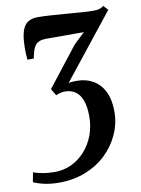

<svg xmlns="http://www.w3.org/2000/svg" viewBox="-113 -612 675 919"><g transform="rotate(-10 225.0 -153.0)"><path d="M99 246.5Q62 246.5 31 240Q0 233.5 -24.5 222.5L-16 176Q7 184 32.5 188.2Q58 192.5 87 192.5Q131.5 192.5 169.5 174.5Q207.5 156.5 236 124.2Q264.5 92 280.2 50Q296 8 296 -40.5Q296 -89.5 284.2 -120Q272.5 -150.5 251.5 -164.5Q230.5 -178.5 201.5 -178.5Q191 -178.5 180 -175.8Q169 -173 157.5 -168L138 -201L288 -393L340.5 -442.5Q320 -442.5 296.2 -442.5Q272.5 -442.5 248.2 -442.5Q224 -442.5 200.5 -442.5Q177 -442.5 157 -442.5Q134.5 -442.5 120 -435.5Q105.5 -428.5 97 -410.5Q88.5 -392.5 82 -359.5H51.5Q50 -372 49.2 -392.2Q48.5 -412.5 49.5 -434.5Q51 -476.5 60.2 -502.2Q69.5 -528 88 -539.8Q106.5 -551.5 134.5 -551.5Q163 -551.5 199.8 -549Q236.5 -546.5 274.8 -543.5Q313 -540.5 347 -538Q381 -535.5 403.5 -535.5Q421.5 -535.5 432.5 -538.8Q443.5 -542 453.5 -550L474 -527.5L226 -215Q234.5 -217.5 243.8 -218.2Q253 -219 266 -219Q311.5 -219 346 -198.8Q380.5 -178.5 399.5 -139.5Q418.5 -100.5 418.5 -44Q418.5 13 395.5 65.2Q372.5 117.5 330.2 158.5Q288 199.5 229.2 223Q170.5 246.5 99 246.5Z"/></g></svg>

Font: Merriweather 60pt SemiBold
Style: Italic
Weight: 600
Italic angle: -7.8°
Version: Version 2.101